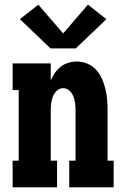

<svg xmlns="http://www.w3.org/2000/svg" viewBox="-20 -801 540 821"><path d="M34 0V-114H60V-416H34V-530H197V-457Q204 -474 214.5 -489Q225 -504 239.5 -515.5Q254 -527 272 -532.5Q290 -538 308 -538Q331 -538 353 -529Q375 -520 390.5 -503Q406 -486 415.5 -465Q425 -444 430.5 -421.5Q436 -399 438 -376Q440 -353 440 -330V-114H466V0H276V-114H303V-330Q303 -345 301 -360Q299 -375 293.5 -389Q288 -403 276.5 -413.5Q265 -424 250 -424Q235 -424 223.5 -413.5Q212 -403 206.5 -389Q201 -375 199 -360Q197 -345 197 -330V-114H224V0ZM196 -594 65 -719 144 -781 250 -658 356 -781 435 -719 304 -594Z"/></svg>

Font: Iosevka Slab Heavy
Style: Regular
Weight: 900
Monospace: yes
Designer: Belleve Invis
Foundry: Belleve Invis
Version: Version 11.1.0; ttfautohint (v1.8.3)